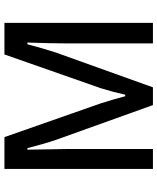

<svg xmlns="http://www.w3.org/2000/svg" viewBox="60 -786 726 887"><g transform="rotate(-90 423.5 -343.0)"><path d="M86 0V-686H233L389 -241Q407 -184 422 -128H429Q441 -183 459 -241L615 -686H761V0H666V-402Q666 -472 670 -580H662Q642 -504 624 -449L463 0H381L220 -449Q204 -495 182 -580H175Q178 -442 178 -402V0Z"/></g></svg>

Font: Archivo
Style: Regular
Weight: 400
Designer: Hector Gatti
Foundry: Omnibus-Type
Version: Version 2.001